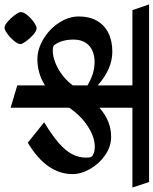

<svg xmlns="http://www.w3.org/2000/svg" viewBox="42 -688 697 872"><g transform="rotate(90 391.0 -251.5)"><path d="M745.1 -231.9Q745.1 -113.8 602.5 -28.8L509.8 -103Q568.8 -138.7 603.8 -169.2Q638.7 -199.7 654.5 -229.7Q670.4 -259.8 670.4 -294.4Q670.4 -312.5 666 -318.4Q662.1 -323.7 650.1 -328.4Q638.2 -333 622.1 -333Q576.7 -333 527.8 -301Q479 -269 443.8 -216.8V49.3L342.3 19V-106.9Q315.9 -89.8 285.6 -81.1Q255.4 -72.3 224.1 -72.3Q177.7 -72.3 132.3 -99.4Q86.9 -126.5 58.1 -170.2Q29.3 -213.9 29.3 -261.2Q29.3 -308.1 48.6 -342.3Q67.9 -376.5 103.8 -394.5Q139.6 -412.6 189 -412.6Q268.1 -412.6 342.3 -346.2V-503.9H0.5L-25.4 -579.6H781.2L806.2 -503.9H443.8V-354Q503.4 -407.2 575.7 -407.2Q619.6 -407.2 658.7 -380.4Q697.8 -353.5 721.4 -312.5Q745.1 -271.5 745.1 -231.9ZM342.3 -233.4V-299.8Q315.4 -315.9 289.6 -324Q263.7 -332 236.3 -332Q189.5 -332 161.9 -307.1Q134.3 -282.2 134.3 -236.3Q134.3 -182.6 159.2 -148.9Q165.5 -142.1 183.6 -142.1Q210.4 -142.1 240.7 -154.3Q271 -166.5 297.9 -187.5Q324.7 -208.5 342.3 -233.4ZM154.8 4.4Q154.8 16.1 140.4 33.4Q126 50.8 107.9 64Q89.8 77.1 80.6 77.1Q69.8 77.1 53 62.7Q36.1 48.3 22.7 30Q9.3 11.7 9.3 3.4Q9.3 -9.3 23.2 -26.4Q37.1 -43.5 55.2 -56.2Q73.2 -68.8 82.5 -68.8Q94.7 -68.8 111.6 -54.2Q128.4 -39.6 141.6 -21.2Q154.8 -2.9 154.8 4.4Z"/></g></svg>

Font: Vesper Libre Medium
Style: Regular
Weight: 500
Designer: Robert Keller & Kimya Gandhi
Foundry: Mota Italic
Version: Version 1.058